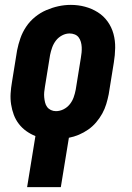

<svg xmlns="http://www.w3.org/2000/svg" viewBox="-20 -561 540 786"><path d="M91 205 125 -4Q105 -12 87.5 -24.5Q70 -37 57 -54Q44 -71 36.5 -91Q29 -111 25.5 -133.5Q22 -156 23.5 -179Q25 -202 29 -225L50 -355Q55 -380 63.5 -404.5Q72 -429 87 -451.5Q102 -474 123.5 -491.5Q145 -509 169.5 -519.5Q194 -530 219 -535.5Q244 -541 270 -541Q300 -541 328 -533.5Q356 -526 380 -511Q404 -496 420.5 -473Q437 -450 444.5 -422.5Q452 -395 451.5 -365Q451 -335 446 -305L425 -175Q421 -155 415 -135Q409 -115 398.5 -96Q388 -77 373.5 -60Q359 -43 341 -30.5Q323 -18 303 -9.5Q283 -1 262 3L229 205ZM209 -106Q225 -106 240 -113.5Q255 -121 265.5 -134Q276 -147 281.5 -162.5Q287 -178 290 -194L311 -324Q313 -335 314 -346Q315 -357 314.5 -368Q314 -379 311 -389.5Q308 -400 302 -408Q296 -416 286 -420Q276 -424 265 -424Q249 -424 234 -416Q219 -408 209 -395Q199 -382 193.5 -366.5Q188 -351 185 -336L164 -206Q162 -195 161 -184Q160 -173 161 -162.5Q162 -152 164.5 -141.5Q167 -131 173 -123Q179 -115 188.5 -110.5Q198 -106 209 -106Z"/></svg>

Font: Iosevka Curly Heavy Oblique
Style: Regular
Weight: 900
Italic angle: -9°
Monospace: yes
Designer: Belleve Invis
Foundry: Belleve Invis
Version: Version 11.1.0; ttfautohint (v1.8.3)